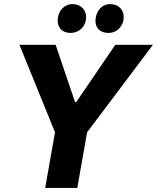

<svg xmlns="http://www.w3.org/2000/svg" viewBox="-20 -919 768 939"><path d="M201 0H358L406 -272L728 -700H544L353 -420H347L252 -700H75L249 -272ZM323 -758C363 -757 399 -785 401 -832C403 -870 376 -898 337 -899C296 -900 264 -868 262 -821C261 -784 284 -759 323 -758ZM508 -758C556 -757 584 -796 585 -832C587 -870 561 -898 521 -899C481 -900 449 -868 447 -821C445 -784 468 -759 508 -758Z"/></svg>

Font: Fixel Display
Style: Bold Italic
Weight: 700
Italic angle: -10°
Designer: AlfaBravo + MacPaw
Foundry: Kyrylo Tkachov, Marchela Mozhyna, Serhii Makarenko, Maria Weinstein, Zakhar Kryvoshyya
Version: Version 1.210;Glyphs 3.2 (3217)